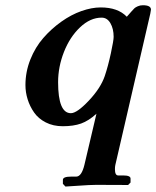

<svg xmlns="http://www.w3.org/2000/svg" viewBox="-20 -471 591 726"><path d="M409.7 -331.5Q409.7 -362.3 397.5 -383.3Q385.3 -404.3 364.3 -404.3Q321.3 -404.3 282.7 -367.7Q244.1 -331.1 221.9 -274.7Q199.7 -218.3 199.7 -160.2Q199.7 -43 248 -43Q271 -43 315.7 -90.3Q360.4 -137.7 376 -183.1Q388.7 -220.7 399.2 -269.5Q409.7 -318.4 409.7 -331.5ZM299.3 151.9 344.7 -41Q315.4 -14.2 286.6 -3.9Q257.8 6.3 217.3 6.3Q181.2 6.3 153.1 -8.1Q125 -22.5 108.9 -45.7Q92.8 -68.8 84.5 -95.5Q76.2 -122.1 76.2 -149.4Q76.2 -199.2 94.7 -245.8Q113.3 -292.5 143.8 -327.4Q174.3 -362.3 211.7 -388.9Q249 -415.5 287.8 -429.2Q326.7 -442.9 360.8 -442.9Q425.8 -442.9 459.5 -407.7L478 -428.7Q484.4 -436 488.3 -439.7Q492.2 -443.4 501 -447.3Q509.8 -451.2 520 -451.2Q550.8 -451.2 550.8 -434.6Q550.8 -432.6 548.3 -419.4L416 153.3Q414.6 160.2 414.6 168.5Q414.6 192.4 426.8 192.4H445.8Q473.6 192.4 473.6 204.1V219.2L464.4 228.5Q464.4 228 343.8 228Q321.8 228 274.4 231.4L227.5 234.4L217.8 224.1V209Q217.8 196.8 249 196.8H268.1Q288.6 196.8 299.3 151.9Z"/></svg>

Font: LL
Style: Bold Italic
Weight: 700
Italic angle: -11.5°
Designer: Philipp H. Poll
Foundry: Philipp H. Poll
Version: Version 2.7.x